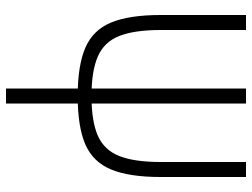

<svg xmlns="http://www.w3.org/2000/svg" viewBox="-120 -720 840 640"><g transform="rotate(90 300.0 -400.0)"><path d="M300 -239Q198 -239 139 -264.5Q80 -290 55 -350.5Q30 -411 30 -516V-800H80V-516Q80 -428 100 -377.5Q120 -327 168.5 -306Q217 -285 300 -285Q384 -285 432 -306Q480 -327 500 -377.5Q520 -428 520 -516V-800H570V-516Q570 -411 545 -350.5Q520 -290 461.5 -264.5Q403 -239 300 -239ZM275 0V-800H325V0Z"/></g></svg>

Font: Victor Mono Thin
Style: Regular
Weight: 100
Monospace: yes
Designer: Rune Bjørnerås
Version: Version 1.561;gftools[0.9.30]